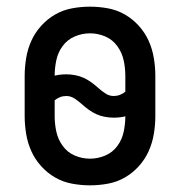

<svg xmlns="http://www.w3.org/2000/svg" viewBox="-20 -548 540 576"><path d="M250 8Q223 8 196 3Q169 -2 145.5 -15.5Q122 -29 103.5 -49.5Q85 -70 74 -94.5Q63 -119 58.5 -146Q54 -173 54 -200V-320Q54 -347 58.5 -374Q63 -401 74 -425.5Q85 -450 103.5 -470.5Q122 -491 145.5 -504.5Q169 -518 196 -523Q223 -528 250 -528Q277 -528 304 -523Q331 -518 354.5 -504.5Q378 -491 396.5 -470.5Q415 -450 426 -425.5Q437 -401 441.5 -374Q446 -347 446 -320V-200Q446 -173 441.5 -146Q437 -119 426 -94.5Q415 -70 396.5 -49.5Q378 -29 354.5 -15.5Q331 -2 304 3Q277 8 250 8ZM321 -260Q331 -260 340 -263.5Q349 -267 356 -273V-320Q356 -344 351 -367Q346 -390 332 -409.5Q318 -429 296 -438.5Q274 -448 250 -448Q226 -448 204 -438.5Q182 -429 168 -410Q154 -391 149 -367.5Q144 -344 144 -321Q152 -323 161 -324Q170 -325 179 -325Q192 -325 205.5 -322.5Q219 -320 231 -314.5Q243 -309 254 -301Q265 -293 275 -284Q285 -275 296.5 -267.5Q308 -260 321 -260ZM250 -72Q274 -72 296 -81.5Q318 -91 332 -110Q346 -129 351 -152.5Q356 -176 356 -199Q348 -197 339 -196Q330 -195 321 -195Q308 -195 294.5 -197.5Q281 -200 269 -205.5Q257 -211 246 -219Q235 -227 225 -236Q215 -245 203.5 -252.5Q192 -260 179 -260Q169 -260 160 -256.5Q151 -253 144 -247V-200Q144 -176 149 -153Q154 -130 168 -110.5Q182 -91 204 -81.5Q226 -72 250 -72Z"/></svg>

Font: Iosevka Bendy Medium
Style: Regular
Weight: 500
Monospace: yes
Designer: Belleve Invis
Foundry: Belleve Invis
Version: Version 30.1.2